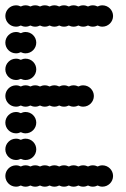

<svg xmlns="http://www.w3.org/2000/svg" viewBox="-20 -700 472 720"><path d="M0 -40C0 -18 18 0 40 0C46.5 0 52.6 -1.6 58 -4.3C63.4 -1.6 69.5 0 76 0C82.5 0 88.6 -1.6 94 -4.3C99.4 -1.6 105.5 0 112 0C118.5 0 124.6 -1.6 130 -4.3C135.4 -1.6 141.5 0 148 0C154.5 0 160.6 -1.6 166 -4.3C171.4 -1.6 177.5 0 184 0C190.5 0 196.6 -1.6 202 -4.3C207.4 -1.6 213.5 0 220 0C226.5 0 232.6 -1.6 238 -4.3C243.4 -1.6 249.5 0 256 0C262.5 0 268.6 -1.6 274 -4.3C279.4 -1.6 285.5 0 292 0C298.5 0 304.6 -1.6 310 -4.3C315.4 -1.6 321.5 0 328 0C334.5 0 340.6 -1.6 346 -4.3C351.4 -1.6 357.5 0 364 0C386 0 404 -18 404 -40C404 -62 386 -80 364 -80C357.5 -80 351.4 -78.4 346 -75.7C340.6 -78.4 334.5 -80 328 -80C321.5 -80 315.4 -78.4 310 -75.7C304.6 -78.4 298.5 -80 292 -80C285.5 -80 279.4 -78.4 274 -75.7C268.6 -78.4 262.5 -80 256 -80C249.5 -80 243.4 -78.4 238 -75.7C232.6 -78.4 226.5 -80 220 -80C213.5 -80 207.4 -78.4 202 -75.7C196.6 -78.4 190.5 -80 184 -80C177.5 -80 171.4 -78.4 166 -75.7C160.6 -78.4 154.5 -80 148 -80C141.5 -80 135.4 -78.4 130 -75.7C124.6 -78.4 118.5 -80 112 -80C105.5 -80 99.4 -78.4 94 -75.7C88.6 -78.4 82.5 -80 76 -80C69.5 -80 63.4 -78.4 58 -75.7C52.6 -78.4 46.5 -80 40 -80C18 -80 0 -62 0 -40ZM0 -140C0 -118 18 -100 40 -100C46.5 -100 52.6 -101.6 58 -104.3C63.4 -101.6 69.5 -100 76 -100C98 -100 116 -118 116 -140C116 -162 98 -180 76 -180C69.5 -180 63.4 -178.4 58 -175.7C52.6 -178.4 46.5 -180 40 -180C18 -180 0 -162 0 -140ZM0 -240C0 -218 18 -200 40 -200C46.5 -200 52.6 -201.6 58 -204.3C63.4 -201.6 69.5 -200 76 -200C98 -200 116 -218 116 -240C116 -262 98 -280 76 -280C69.5 -280 63.4 -278.4 58 -275.7C52.6 -278.4 46.5 -280 40 -280C18 -280 0 -262 0 -240ZM0 -340C0 -318 18 -300 40 -300C46.5 -300 52.6 -301.6 58 -304.3C63.4 -301.6 69.5 -300 76 -300C82.5 -300 88.6 -301.6 94 -304.3C99.4 -301.6 105.5 -300 112 -300C118.5 -300 124.6 -301.6 130 -304.3C135.4 -301.6 141.5 -300 148 -300C154.5 -300 160.6 -301.6 166 -304.3C171.4 -301.6 177.5 -300 184 -300C190.5 -300 196.6 -301.6 202 -304.3C207.4 -301.6 213.5 -300 220 -300C226.5 -300 232.6 -301.6 238 -304.3C243.4 -301.6 249.5 -300 256 -300C262.5 -300 268.6 -301.6 274 -304.3C279.4 -301.6 285.5 -300 292 -300C314 -300 332 -318 332 -340C332 -362 314 -380 292 -380C285.5 -380 279.4 -378.4 274 -375.7C268.6 -378.4 262.5 -380 256 -380C249.5 -380 243.4 -378.4 238 -375.7C232.6 -378.4 226.5 -380 220 -380C213.5 -380 207.4 -378.4 202 -375.7C196.6 -378.4 190.5 -380 184 -380C177.5 -380 171.4 -378.4 166 -375.7C160.6 -378.4 154.5 -380 148 -380C141.5 -380 135.4 -378.4 130 -375.7C124.6 -378.4 118.5 -380 112 -380C105.5 -380 99.4 -378.4 94 -375.7C88.6 -378.4 82.5 -380 76 -380C69.5 -380 63.4 -378.4 58 -375.7C52.6 -378.4 46.5 -380 40 -380C18 -380 0 -362 0 -340ZM0 -440C0 -418 18 -400 40 -400C46.5 -400 52.6 -401.6 58 -404.3C63.4 -401.6 69.5 -400 76 -400C98 -400 116 -418 116 -440C116 -462 98 -480 76 -480C69.5 -480 63.4 -478.4 58 -475.7C52.6 -478.4 46.5 -480 40 -480C18 -480 0 -462 0 -440ZM0 -540C0 -518 18 -500 40 -500C46.5 -500 52.6 -501.6 58 -504.3C63.4 -501.6 69.5 -500 76 -500C98 -500 116 -518 116 -540C116 -562 98 -580 76 -580C69.5 -580 63.4 -578.4 58 -575.7C52.6 -578.4 46.5 -580 40 -580C18 -580 0 -562 0 -540ZM0 -640C0 -618 18 -600 40 -600C46.5 -600 52.6 -601.6 58 -604.3C63.4 -601.6 69.5 -600 76 -600C82.5 -600 88.6 -601.6 94 -604.3C99.4 -601.6 105.5 -600 112 -600C118.5 -600 124.6 -601.6 130 -604.3C135.4 -601.6 141.5 -600 148 -600C154.5 -600 160.6 -601.6 166 -604.3C171.4 -601.6 177.5 -600 184 -600C190.5 -600 196.6 -601.6 202 -604.3C207.4 -601.6 213.5 -600 220 -600C226.5 -600 232.6 -601.6 238 -604.3C243.4 -601.6 249.5 -600 256 -600C262.5 -600 268.6 -601.6 274 -604.3C279.4 -601.6 285.5 -600 292 -600C298.5 -600 304.6 -601.6 310 -604.3C315.4 -601.6 321.5 -600 328 -600C334.5 -600 340.6 -601.6 346 -604.3C351.4 -601.6 357.5 -600 364 -600C386 -600 404 -618 404 -640C404 -662 386 -680 364 -680C357.5 -680 351.4 -678.4 346 -675.7C340.6 -678.4 334.5 -680 328 -680C321.5 -680 315.4 -678.4 310 -675.7C304.6 -678.4 298.5 -680 292 -680C285.5 -680 279.4 -678.4 274 -675.7C268.6 -678.4 262.5 -680 256 -680C249.5 -680 243.4 -678.4 238 -675.7C232.6 -678.4 226.5 -680 220 -680C213.5 -680 207.4 -678.4 202 -675.7C196.6 -678.4 190.5 -680 184 -680C177.5 -680 171.4 -678.4 166 -675.7C160.6 -678.4 154.5 -680 148 -680C141.5 -680 135.4 -678.4 130 -675.7C124.6 -678.4 118.5 -680 112 -680C105.5 -680 99.4 -678.4 94 -675.7C88.6 -678.4 82.5 -680 76 -680C69.5 -680 63.4 -678.4 58 -675.7C52.6 -678.4 46.5 -680 40 -680C18 -680 0 -662 0 -640Z"/></svg>

Font: Dotrice Condensed
Style: Bold
Weight: 700
Width: 2
Monospace: yes
Designer: Paul Flo Williams
Foundry: His Deeds Are Dust
Version: Version 1.001